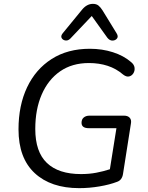

<svg xmlns="http://www.w3.org/2000/svg" viewBox="-20 -967 766 996"><path d="M391 9Q244 9 160 -69Q76 -147 76 -296Q76 -420 120.5 -514Q165 -608 248 -661Q331 -714 446 -714Q510 -714 566 -696Q622 -678 660 -645Q676 -632 678 -616Q680 -600 672 -587Q664 -574 650 -570.5Q636 -567 619 -580Q583 -611 538.5 -625.5Q494 -640 441 -640Q354 -640 292 -597Q230 -554 196.5 -477Q163 -400 163 -298Q163 -179 223.5 -121.5Q284 -64 400 -64Q443 -64 479.5 -71Q516 -78 550 -89L584 -302H441Q403 -302 403 -330Q403 -348 414.5 -357.5Q426 -367 444 -367H624Q643 -367 653 -356Q663 -345 659 -325L618 -64Q613 -33 588 -24Q549 -9 496 0Q443 9 391 9ZM345 -767Q333 -755 319.5 -757Q306 -759 300 -769.5Q294 -780 305 -794L405 -916Q430 -947 462 -947Q480 -947 491 -938Q502 -929 512 -913L585 -794Q595 -778 587 -767.5Q579 -757 564 -756.5Q549 -756 537 -771L456 -884Z"/></svg>

Font: Nunito
Style: Italic
Weight: 400
Italic angle: -9°
Designer: Vernon Adams
Foundry: Vernon Adams
Version: Version 3.601; ttfautohint (v1.8.2.53-6de2)